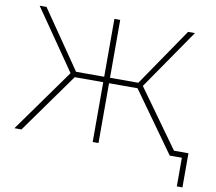

<svg xmlns="http://www.w3.org/2000/svg" viewBox="-90 -806 1210 1075"><g transform="rotate(10 514.5 -268.5)"><path d="M670 -340H508V0H475V-340H313L70 0H30L286 -358L50 -700H89L315 -371H475V-700H508V-371H669L894 -700H933L697 -358L954 0H913ZM1014 -31V163H982V0H913V-31Z"/></g></svg>

Font: Montserrat Alternates ExLight
Style: Regular
Weight: 275
Designer: Julieta Ulanovsky
Foundry: Julieta Ulanovsky
Version: Version 7.200